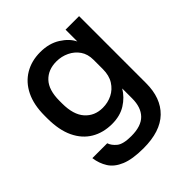

<svg xmlns="http://www.w3.org/2000/svg" viewBox="-204 -677 1023 1023"><g transform="rotate(-45 307.5 -165.0)"><path d="M290 211Q208 211 159.5 191Q111 171 88.5 135.5Q66 100 60 55H172Q180 79 204.5 99Q229 119 290 119Q365 119 400 83Q435 47 435 -20V-95Q410 -53 367 -26Q324 1 264 1Q197 1 146.5 -29Q96 -59 68 -118Q40 -177 40 -265V-285Q40 -367 68 -424Q96 -481 146.5 -511Q197 -541 263 -541Q329 -541 376.5 -511Q424 -481 443 -441V-530H545V-25Q545 87 481 149Q417 211 290 211ZM289 -95Q328 -95 361 -111.5Q394 -128 414.5 -160.5Q435 -193 435 -241V-311Q435 -354 414.5 -383.5Q394 -413 360.5 -429Q327 -445 289 -445Q226 -445 189 -405.5Q152 -366 152 -285V-265Q152 -180 190 -137.5Q228 -95 289 -95Z"/></g></svg>

Font: Golos Text Medium
Style: Regular
Weight: 500
Designer: A.Korolkova, Vitaly Kuzmin
Foundry: ParaType Ltd
Version: Version 2.004